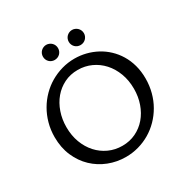

<svg xmlns="http://www.w3.org/2000/svg" viewBox="-196 -1079 1255 1271"><g transform="rotate(-30 431.0 -443.5)"><path d="M426.3 -65.9Q482.4 -65.9 529.1 -88.4Q575.7 -110.8 609.4 -150.1Q643.1 -189.5 661.6 -242.2Q680.2 -294.9 680.2 -356Q680.2 -419.9 659.9 -473.9Q639.6 -527.8 604.2 -566.9Q568.8 -606 521.2 -627.7Q473.6 -649.4 418.9 -649.4Q361.8 -649.4 315.2 -626.2Q268.6 -603 235.4 -563.5Q202.1 -523.9 183.8 -470.9Q165.5 -418 165.5 -357.9Q165.5 -293.9 185.5 -240.5Q205.6 -187 240.7 -148.2Q275.9 -109.4 323.5 -87.6Q371.1 -65.9 426.3 -65.9ZM409.7 9.8Q341.3 9.8 278.8 -14.6Q216.3 -39.1 168.7 -84.5Q121.1 -129.9 93 -194.6Q64.9 -259.3 64.9 -339.8Q64.9 -395.5 78.9 -445.6Q92.8 -495.6 117.7 -538.3Q142.6 -581.1 177 -615.7Q211.4 -650.4 252.9 -674.6Q294.4 -698.7 341.1 -711.9Q387.7 -725.1 437.5 -725.1Q481.9 -725.1 524.7 -714.4Q567.4 -703.6 605.7 -683.1Q644 -662.6 676 -632.3Q708 -602.1 731.4 -563.5Q754.9 -524.9 767.8 -477.8Q780.8 -430.7 780.8 -376Q780.8 -320.8 767.3 -270.5Q753.9 -220.2 729.2 -177.5Q704.6 -134.8 670.7 -100.1Q636.7 -65.4 595.5 -41Q554.2 -16.6 507.1 -3.4Q460 9.8 409.7 9.8ZM264.2 -839.4Q264.2 -851.6 268.6 -862.1Q272.9 -872.6 280.8 -880.4Q288.6 -888.2 299.1 -892.8Q309.6 -897.5 321.3 -897.5Q333.5 -897.5 344.2 -892.8Q355 -888.2 362.8 -880.4Q370.6 -872.6 375 -862.1Q379.4 -851.6 379.4 -839.4Q379.4 -827.6 375 -817.1Q370.6 -806.6 362.8 -798.8Q355 -791 344.2 -786.6Q333.5 -782.2 321.3 -782.2Q309.6 -782.2 299.1 -786.6Q288.6 -791 280.8 -798.8Q272.9 -806.6 268.6 -817.1Q264.2 -827.6 264.2 -839.4ZM461.4 -839.4Q461.4 -851.6 465.8 -862.1Q470.2 -872.6 478 -880.4Q485.8 -888.2 496.3 -892.8Q506.8 -897.5 519 -897.5Q531.2 -897.5 541.7 -892.8Q552.2 -888.2 560.1 -880.4Q567.9 -872.6 572.5 -862.1Q577.1 -851.6 577.1 -839.4Q577.1 -827.6 572.5 -817.1Q567.9 -806.6 560.1 -798.8Q552.2 -791 541.7 -786.6Q531.2 -782.2 519 -782.2Q506.8 -782.2 496.3 -786.6Q485.8 -791 478 -798.8Q470.2 -806.6 465.8 -817.1Q461.4 -827.6 461.4 -839.4Z"/></g></svg>

Font: Proza Libre
Style: Regular
Weight: 400
Designer: Jasper de Waard
Foundry: Jasper de Waard
Version: Version 1.001; ttfautohint (v1.4.1.8-43bc)